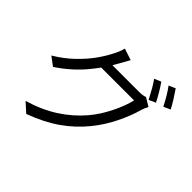

<svg xmlns="http://www.w3.org/2000/svg" viewBox="-198 -1064 1374 1374"><g transform="rotate(45 488.5 -377.0)"><path d="M826.4 -646.9 774.5 -623.7 766.7 -639.3Q751.7 -668.9 732.1 -702.5Q712.5 -736.1 695.7 -758.8L746.6 -780.6Q765.6 -753.8 788.5 -715.5Q811.4 -677.1 826.4 -646.9ZM935.3 -686.8 883.8 -663.6Q842.8 -745.1 803 -797.7L853.3 -819.6Q872.7 -792 897.2 -753.1Q921.6 -714.1 935.3 -686.8ZM788.3 -535.6Q766 -454.2 721.4 -364.3Q676.9 -274.3 615.1 -198.9Q545.5 -113.3 452 -47.7Q358.5 17.9 226.6 66.5L157.3 3.8Q284.5 -33.8 380.3 -95.7Q476.1 -157.6 547.4 -241.3Q602.3 -306 645.1 -391.9Q687.9 -477.8 703.7 -547.7H340.7L371.5 -616.2H684.1Q703.6 -616.2 719.5 -618.4Q735.4 -620.6 747.2 -625.2L810.5 -587Q797 -563.8 788.3 -535.6ZM440.6 -658.6Q390.5 -564.2 312 -471.7Q233.4 -379.3 124.1 -307L57.9 -356.2Q136.1 -402.6 197.6 -461.8Q259 -521 299.3 -577.8Q339.6 -634.6 365.2 -686.9Q373.4 -701.7 382.1 -723.8Q390.9 -745.8 395 -763.4L483 -734.3Q463.7 -701.3 440.6 -658.6Z"/></g></svg>

Font: Min Sans VF VF
Style: Regular
Weight: 400
Designer: Jinseong-Kim, NotoSansCJK, Nunito
Foundry: Jinseong-Kim
Version: Version 1.420;Glyphs 3.1.2 (3151)